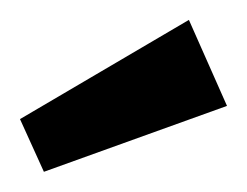

<svg xmlns="http://www.w3.org/2000/svg" viewBox="-20 -767 247 192"><path d="M207 -661.1 23.9 -595.2 0 -647.9 168.9 -747.1Z"/></svg>

Font: Bruno Ace
Style: Regular
Weight: 400
Designer: Astigmatic (AOETI)
Foundry: Astigmatic (AOETI)
Version: Version 1.000